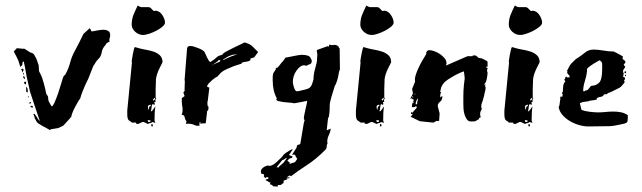

<svg xmlns="http://www.w3.org/2000/svg" viewBox="-20 -441 2329 697"><path d="M107 -9Q105 -19 101 -27L105 -28Q106 -26 111.5 -19Q117 -12 117 -10L125 -1Q122 -9 117.5 -22.5Q113 -36 108 -51Q103 -66 98 -81Q93 -96 89 -108L81 -144Q76 -164 73.5 -181Q71 -198 66 -218L62 -216L61 -205L54 -198L52 -204Q51 -205 51 -207Q47 -221 45 -224.5Q43 -228 40 -235L30 -254L41 -266Q46 -266 53.5 -265Q61 -264 62 -264H69L89 -251Q101 -248 104 -242.5Q107 -237 112 -228L119 -208Q121 -205 121 -193.5Q121 -182 123 -180L129 -168Q133 -160 138.5 -140.5Q144 -121 148 -100L153 -93Q155 -90 155 -83.5Q155 -77 157 -73L167 -55Q172 -55 178.5 -70Q185 -85 191.5 -104Q198 -123 203 -140.5Q208 -158 210 -162Q211 -166 213.5 -167Q216 -168 218 -172Q229 -192 234.5 -213.5Q240 -235 251 -255Q260 -272 267.5 -286.5Q275 -301 283 -318L305 -338Q308 -338 309.5 -332.5Q311 -327 314 -327Q321 -328 333.5 -330.5Q346 -333 357 -333Q365 -333 372.5 -329Q380 -325 380 -313Q380 -308 378.5 -304Q377 -300 377 -295Q377 -292 378 -290L368 -285L357 -270Q351 -262 349 -250Q347 -238 340 -230Q329 -219 326.5 -213.5Q324 -208 319 -202L300 -154Q293 -141 288 -129Q283 -118 278.5 -106Q274 -94 271 -83Q268 -80 262.5 -70.5Q257 -61 251.5 -50.5Q246 -40 242.5 -30.5Q239 -21 239 -18Q239 -17 234.5 -12Q230 -7 225 -1.5Q220 4 215.5 9Q211 14 210 15L191 24L166 28L160 31L156 28Q141 20 133 15.5Q125 11 120.5 8Q116 5 113.5 1.5Q111 -2 108 -9ZM75 -122 76 -127 80 -119 81 -105 75 -108ZM57 -190 62 -192 66 -188 62 -178ZM75 -145 74 -135H70L67 -143ZM94 -57 100 -55 97 -49 89 -56ZM64 -161 67 -167 72 -153 66 -157ZM89 -70H91Q93 -70 93 -69Q93 -65 87 -65Q86 -65 86 -66Q86 -68 89 -70ZM66 -169 63 -175 67 -177ZM85 -92 83 -86 81 -90Z M454 0Q446 -4 444 -10Q442 -16 442 -25V-40L459 -214Q459 -215 458.5 -215.5Q458 -216 458 -218Q458 -217 459 -225Q460 -233 462 -243Q464 -253 466 -261.5Q468 -270 470 -270Q472 -270 477.5 -268Q483 -266 484 -266Q495 -263 509.5 -260.5Q524 -258 537.5 -253.5Q551 -249 560.5 -240Q570 -231 570 -215L559 -193Q554 -183 550.5 -172.5Q547 -162 546 -152Q546 -151 546 -145.5Q546 -140 545.5 -132.5Q545 -125 545 -117Q545 -109 545 -103V-87L547 -85Q547 -84 545.5 -81.5Q544 -79 544 -76L545 -73Q545 -72 543 -71Q541 -70 540 -70L542 -63Q541 -63 541 -62L539 -59Q539 -60 538.5 -60.5Q538 -61 538 -62L535 -63L532 -61Q531 -59 530 -49Q529 -39 527 -37H529Q532 -37 537.5 -45.5Q543 -54 544 -54Q542 -43 541.5 -28.5Q541 -14 541 -3L544 5L533 2L529 5Q527 5 521 7L517 9L502 2H497L482 9L474 8V4H459ZM458 -350Q458 -371 464.5 -387Q471 -403 480 -421L485 -418Q486 -418 488.5 -416.5Q491 -415 494 -415H520Q525 -415 531 -408Q537 -401 539 -401Q540 -401 541.5 -401.5Q543 -402 545 -402Q552 -402 558.5 -397.5Q565 -393 569.5 -386Q574 -379 576.5 -372Q579 -365 579 -359Q579 -352 569.5 -344Q560 -336 547.5 -329.5Q535 -323 521.5 -318.5Q508 -314 500 -314Q484 -314 471.5 -325Q459 -336 458 -350ZM517 -56Q517 -54 517.5 -49Q518 -44 520 -42L522 -54L527 -56V-61Q524 -61 520.5 -59Q517 -57 517 -56ZM518 2 526 1V-4L516 -5ZM532 9Q535 11 535 14Q535 18 532 18Q529 18 529 14Q529 9 532 9ZM536 -81V-78Q536 -76 538 -76L543 -81V-87Z M733 -73V-65Q733 -58 735 -54L737 -55Q737 -51 736.5 -45.5Q736 -40 732 -38L727 6Q723 7 718 7H713Q711 7 708 9L707 1Q704 3 704 7V13V17Q702 15 699 15Q697 15 697.5 15.5Q698 16 696 16Q693 16 684 12Q675 8 664 8Q658 8 655 9Q655 7 656 4Q657 1 657 -1Q652 -6 650.5 -15Q649 -24 641 -24H639Q642 -29 642.5 -35.5Q643 -42 643 -47Q643 -49 641 -59L640 -72V-80V-84Q641 -86 644.5 -88Q648 -90 650 -92Q650 -94 648 -98Q646 -102 646 -106L651 -112Q650 -112 650 -117Q650 -123 650.5 -131Q651 -139 651 -144Q651 -150 650 -150L659 -264Q660 -271 663.5 -272.5Q667 -274 672 -274Q677 -274 685 -271.5Q693 -269 700.5 -266Q708 -263 714 -259.5Q720 -256 722 -253Q723 -252 725.5 -246Q728 -240 731 -233.5Q734 -227 737.5 -221.5Q741 -216 744 -216L747 -218Q760 -226 766 -232.5Q772 -239 787 -242Q787 -246 800.5 -253.5Q814 -261 829.5 -268.5Q845 -276 857 -281.5Q869 -287 865 -287Q870 -287 880 -283Q890 -279 898 -271L917 -252L903 -233L888 -228L890 -224Q885 -218 873.5 -217Q862 -216 856 -212Q856 -211 857 -211L858 -210Q843 -206 829 -201Q817 -196 804 -190.5Q791 -185 783 -178L768 -162Q768 -163 762.5 -159.5Q757 -156 750.5 -150.5Q744 -145 738 -138.5Q732 -132 732 -127V-126L740 -123L734 -73ZM824 -242Q810 -238 800 -231L790 -225L791 -223Q804 -230 817.5 -235.5Q831 -241 841 -243Q837 -243 832 -243Q827 -243 824 -242ZM772 -220Q770 -218 763 -213.5Q756 -209 754 -207L748 -202H749Q751 -205 756 -207.5Q761 -210 766.5 -212.5Q772 -215 776 -216.5Q780 -218 780 -220Q780 -222 774 -224Q773 -224 773 -222.5Q773 -221 772 -220Z M1034 197Q1032 196 1032 196Q1031 196 1030.5 196.5Q1030 197 1029 197L1028 198Q1027 199 1025.5 199.5Q1024 200 1022 202L1021 203H1033Q1030 206 1026.5 206.5Q1023 207 1020 207L1023 210L1009 215Q1009 217 1009.5 217.5Q1010 218 1010 220Q1010 221 1008 225L1001 227L1003 229Q1001 231 994.5 230.5Q988 230 988 232Q989 233 989 233L990 234L988 235H990Q990 236 981 236Q970 236 969.5 233Q969 230 960 228Q960 226 960.5 224.5Q961 223 962 221Q958 221 956.5 220.5Q955 220 952 217L944 213Q945 212 946 210.5Q947 209 952 209H954V203Q952 203 951.5 202.5Q951 202 949 202Q946 202 943 206L937 198Q939 197 939 197Q939 195 938.5 194.5Q938 194 938 192L932 190L931 191Q929 191 928 186.5Q927 182 927 183Q927 176 931 171.5Q935 167 939.5 164.5Q944 162 948 161Q952 160 951 160Q953 160 955.5 160.5Q958 161 960 161Q964 161 971 157Q978 153 984.5 147Q991 141 996.5 135.5Q1002 130 1005 127L1011 119L1019 113Q1026 109 1032 105Q1038 101 1043 101L1029 122L1042 127L1040 132L1030 135L1023 143L1031 148L1032 155Q1034 152 1042 150.5Q1050 149 1052 146L1059 136Q1058 134 1056 131Q1052 125 1052 123L1049 120L1040 121L1056 96L1059 86L1070 82L1083 5L1086 -5L1083 -9Q1083 -16 1085 -25.5Q1087 -35 1089 -44.5Q1091 -54 1093 -62Q1095 -70 1095 -75Q1084 -73 1073 -70.5Q1062 -68 1048 -66Q1041 -68 1030 -68.5Q1019 -69 1008.5 -70.5Q998 -72 990.5 -74Q983 -76 983 -81Q983 -82 985 -84Q977 -98 973.5 -114.5Q970 -131 970 -148Q970 -155 970 -161.5Q970 -168 972 -175L981 -189Q981 -193 982 -194L987 -196L985 -193L994 -203Q995 -204 999 -209.5Q1003 -215 1005 -216L1011 -224Q1013 -226 1013.5 -227.5Q1014 -229 1015 -230L1017 -232Q1018 -232 1026 -233.5Q1034 -235 1043.5 -237Q1053 -239 1062 -240.5Q1071 -242 1074 -242Q1100 -242 1106 -233Q1112 -224 1112 -218Q1110 -209 1105 -208Q1100 -207 1092 -202Q1088 -204 1084 -204Q1070 -204 1056.5 -185Q1043 -166 1043 -143Q1043 -139 1046 -127.5Q1049 -116 1055 -110H1063Q1079 -114 1088 -116Q1097 -118 1102.5 -121.5Q1108 -125 1111 -131.5Q1114 -138 1118 -152Q1118 -172 1124.5 -193.5Q1131 -215 1131 -227Q1131 -232 1131.5 -236.5Q1132 -241 1132 -245Q1132 -247 1131 -250Q1130 -253 1130 -256Q1130 -259 1132 -260L1168 -273H1172L1174 -271L1175 -279L1185 -277L1191 -278Q1199 -278 1201.5 -277Q1204 -276 1210 -271V-268L1213 -265L1214 -191Q1214 -188 1212.5 -185Q1211 -182 1211 -181L1207 -160Q1207 -159 1203.5 -147.5Q1200 -136 1195 -128L1183 -89Q1183 -88 1180 -77Q1177 -66 1177 -61Q1177 -43 1176 -33Q1175 -23 1174 -18.5Q1173 -14 1172 -13.5Q1171 -13 1171 -13L1166 32L1181 26Q1179 39 1173.5 50Q1168 61 1168 74Q1168 76 1168.5 77.5Q1169 79 1169 81Q1166 83 1166 90.5Q1166 98 1161 103Q1126 138 1094 158.5Q1062 179 1036 199ZM1016 134Q1011 139 1008.5 139Q1006 139 1004 141L984 166L991 167Q993 163 1000 157.5Q1007 152 1009 150L1022 132Z M1284 0Q1276 -4 1274 -10Q1272 -16 1272 -25V-40L1289 -214Q1289 -215 1288.5 -215.5Q1288 -216 1288 -218Q1288 -217 1289 -225Q1290 -233 1292 -243Q1294 -253 1296 -261.5Q1298 -270 1300 -270Q1302 -270 1307.5 -268Q1313 -266 1314 -266Q1325 -263 1339.5 -260.5Q1354 -258 1367.5 -253.5Q1381 -249 1390.5 -240Q1400 -231 1400 -215L1389 -193Q1384 -183 1380.5 -172.5Q1377 -162 1376 -152Q1376 -151 1376 -145.5Q1376 -140 1375.5 -132.5Q1375 -125 1375 -117Q1375 -109 1375 -103V-87L1377 -85Q1377 -84 1375.5 -81.5Q1374 -79 1374 -76L1375 -73Q1375 -72 1373 -71Q1371 -70 1370 -70L1372 -63Q1371 -63 1371 -62L1369 -59Q1369 -60 1368.5 -60.5Q1368 -61 1368 -62L1365 -63L1362 -61Q1361 -59 1360 -49Q1359 -39 1357 -37H1359Q1362 -37 1367.5 -45.5Q1373 -54 1374 -54Q1372 -43 1371.5 -28.5Q1371 -14 1371 -3L1374 5L1363 2L1359 5Q1357 5 1351 7L1347 9L1332 2H1327L1312 9L1304 8V4H1289ZM1288 -350Q1288 -371 1294.5 -387Q1301 -403 1310 -421L1315 -418Q1316 -418 1318.5 -416.5Q1321 -415 1324 -415H1350Q1355 -415 1361 -408Q1367 -401 1369 -401Q1370 -401 1371.5 -401.5Q1373 -402 1375 -402Q1382 -402 1388.5 -397.5Q1395 -393 1399.5 -386Q1404 -379 1406.5 -372Q1409 -365 1409 -359Q1409 -352 1399.5 -344Q1390 -336 1377.5 -329.5Q1365 -323 1351.5 -318.5Q1338 -314 1330 -314Q1314 -314 1301.5 -325Q1289 -336 1288 -350ZM1347 -56Q1347 -54 1347.5 -49Q1348 -44 1350 -42L1352 -54L1357 -56V-61Q1354 -61 1350.5 -59Q1347 -57 1347 -56ZM1348 2 1356 1V-4L1346 -5ZM1362 9Q1365 11 1365 14Q1365 18 1362 18Q1359 18 1359 14Q1359 9 1362 9ZM1366 -81V-78Q1366 -76 1368 -76L1373 -81V-87Z M1476 -118 1487 -145Q1487 -147 1486.5 -148Q1486 -149 1486 -151Q1486 -160 1490 -171.5Q1494 -183 1500 -196Q1506 -209 1513.5 -221.5Q1521 -234 1528 -246Q1527 -247 1527 -248Q1527 -252 1530.5 -255.5Q1534 -259 1537 -259Q1546 -259 1557 -255Q1568 -251 1577.5 -244.5Q1587 -238 1594 -229.5Q1601 -221 1601 -211L1599 -203L1677 -237H1695Q1695 -239 1697.5 -239.5Q1700 -240 1701 -240Q1707 -240 1709.5 -238Q1712 -236 1717 -231L1729 -229Q1733 -227 1741.5 -223Q1750 -219 1750 -216V-199H1746L1745 -196Q1745 -195 1746 -195H1748Q1749 -194 1750 -194V-191L1748 -188Q1748 -180 1750 -179Q1750 -169 1747 -154Q1744 -139 1736 -134H1743Q1741 -132 1741 -129Q1741 -126 1742 -125.5Q1743 -125 1743 -124Q1743 -116 1740.5 -108Q1738 -100 1738 -96L1734 -81Q1732 -73 1729.5 -68Q1727 -63 1727 -52L1729 -47Q1729 -44 1726 -39Q1723 -34 1723 -29Q1723 -19 1725 -17V-15L1720 -13L1717 -7Q1711 -5 1709.5 -3.5Q1708 -2 1707 -1.5Q1706 -1 1703 -0.5Q1700 0 1690 0Q1680 0 1674.5 -8Q1669 -16 1666 -26.5Q1663 -37 1662.5 -48.5Q1662 -60 1662 -66Q1662 -81 1662 -91.5Q1662 -102 1662.5 -111.5Q1663 -121 1664 -131.5Q1665 -142 1667 -157Q1667 -161 1665.5 -170.5Q1664 -180 1664 -182L1653 -178Q1630 -168 1607 -153Q1584 -138 1580 -117L1578 -108L1581 -106Q1579 -101 1578.5 -98.5Q1578 -96 1578 -87L1586 -93V-92Q1586 -78 1577.5 -71.5Q1569 -65 1569 -56L1576 -29L1574 -2H1564Q1562 -1 1558.5 1.5Q1555 4 1552 4L1504 -1L1471 -17L1480 -29Q1478 -27 1477 -27H1476Q1473 -27 1472 -28Q1472 -33 1474 -35L1476 -31L1493 -50Q1493 -54 1490 -56Q1487 -53 1486 -52.5Q1485 -52 1475 -52Q1475 -62 1478.5 -68.5Q1482 -75 1482 -80H1480Q1478 -80 1475 -84Q1473 -84 1471.5 -83Q1470 -82 1469 -82Q1470 -85 1474.5 -92.5Q1479 -100 1479 -103ZM1490 -62Q1495 -62 1494.5 -66.5Q1494 -71 1498 -83Q1495 -83 1492 -76.5Q1489 -70 1489 -65Q1489 -63 1490 -62ZM1479 -91H1476V-90Q1476 -89 1480 -86ZM1482 -66V-72Q1481 -72 1481 -71Q1481 -70 1480.5 -69.5Q1480 -69 1480 -68ZM1487 -96V-102L1485 -98Z M1823 0Q1815 -4 1813 -10Q1811 -16 1811 -25V-40L1828 -214Q1828 -215 1827.5 -215.5Q1827 -216 1827 -218Q1827 -217 1828 -225Q1829 -233 1831 -243Q1833 -253 1835 -261.5Q1837 -270 1839 -270Q1841 -270 1846.5 -268Q1852 -266 1853 -266Q1864 -263 1878.5 -260.5Q1893 -258 1906.5 -253.5Q1920 -249 1929.5 -240Q1939 -231 1939 -215L1928 -193Q1923 -183 1919.5 -172.5Q1916 -162 1915 -152Q1915 -151 1915 -145.5Q1915 -140 1914.5 -132.5Q1914 -125 1914 -117Q1914 -109 1914 -103V-87L1916 -85Q1916 -84 1914.5 -81.5Q1913 -79 1913 -76L1914 -73Q1914 -72 1912 -71Q1910 -70 1909 -70L1911 -63Q1910 -63 1910 -62L1908 -59Q1908 -60 1907.5 -60.5Q1907 -61 1907 -62L1904 -63L1901 -61Q1900 -59 1899 -49Q1898 -39 1896 -37H1898Q1901 -37 1906.5 -45.5Q1912 -54 1913 -54Q1911 -43 1910.5 -28.5Q1910 -14 1910 -3L1913 5L1902 2L1898 5Q1896 5 1890 7L1886 9L1871 2H1866L1851 9L1843 8V4H1828ZM1827 -350Q1827 -371 1833.5 -387Q1840 -403 1849 -421L1854 -418Q1855 -418 1857.5 -416.5Q1860 -415 1863 -415H1889Q1894 -415 1900 -408Q1906 -401 1908 -401Q1909 -401 1910.5 -401.5Q1912 -402 1914 -402Q1921 -402 1927.5 -397.5Q1934 -393 1938.5 -386Q1943 -379 1945.5 -372Q1948 -365 1948 -359Q1948 -352 1938.5 -344Q1929 -336 1916.5 -329.5Q1904 -323 1890.5 -318.5Q1877 -314 1869 -314Q1853 -314 1840.5 -325Q1828 -336 1827 -350ZM1886 -56Q1886 -54 1886.5 -49Q1887 -44 1889 -42L1891 -54L1896 -56V-61Q1893 -61 1889.5 -59Q1886 -57 1886 -56ZM1887 2 1895 1V-4L1885 -5ZM1901 9Q1904 11 1904 14Q1904 18 1901 18Q1898 18 1898 14Q1898 9 1901 9ZM1905 -81V-78Q1905 -76 1907 -76L1912 -81V-87Z M2104 -112Q2110 -112 2113.5 -115Q2117 -118 2119 -121Q2121 -124 2123.5 -127Q2126 -130 2130 -130Q2143 -130 2154.5 -140.5Q2166 -151 2166 -190V-209Q2166 -214 2162 -218Q2158 -222 2156 -222Q2155 -221 2149 -218Q2143 -215 2136 -210.5Q2129 -206 2122 -201Q2115 -196 2111 -191V-181Q2109 -165 2103 -146Q2097 -127 2097 -110H2103ZM2247 -141 2234 -126 2228 -122Q2217 -117 2207 -111.5Q2197 -106 2187 -103L2183 -99H2178Q2172 -99 2170.5 -95Q2169 -91 2163 -90Q2152 -88 2149 -86Q2146 -84 2146 -83Q2147 -81 2147 -81Q2147 -80 2143.5 -79Q2140 -78 2136 -77.5Q2132 -77 2129 -76.5Q2126 -76 2127 -76H2122Q2119 -73 2106 -72Q2093 -71 2085 -66L2091 -42Q2096 -40 2104.5 -38Q2113 -36 2122 -35Q2131 -34 2139 -33.5Q2147 -33 2151 -33Q2165 -33 2178.5 -34.5Q2192 -36 2207 -36Q2221 -36 2234 -33.5Q2247 -31 2259 -23V-16Q2259 -11 2258.5 -4.5Q2258 2 2255 4L2251 6Q2250 7 2243 8.5Q2236 10 2227 12Q2218 14 2208.5 15.5Q2199 17 2194 17Q2174 17 2154.5 17.5Q2135 18 2115 18Q2100 18 2082.5 13Q2065 8 2049.5 -1Q2034 -10 2022.5 -23Q2011 -36 2008 -52L2011 -59Q2011 -61 2012 -67Q2013 -73 2014 -81V-90H2021L2022 -91Q2022 -97 2023 -98Q2023 -99 2021.5 -100.5Q2020 -102 2020 -104Q2020 -105 2023 -107L2024 -120Q2024 -124 2024.5 -129Q2025 -134 2029 -142L2032 -144Q2032 -148 2028 -152Q2031 -153 2032 -158Q2033 -163 2035 -163Q2036 -163 2036 -162.5Q2036 -162 2037 -162L2041 -159Q2042 -160 2042 -160H2045Q2048 -160 2048 -162Q2048 -167 2043.5 -170.5Q2039 -174 2039 -179Q2039 -181 2040 -182Q2040 -184 2039 -185Q2038 -186 2038 -187L2041 -188Q2047 -203 2054.5 -211Q2062 -219 2071 -227L2076 -230Q2090 -239 2103.5 -250Q2117 -261 2134 -261Q2151 -261 2170.5 -257.5Q2190 -254 2208 -254Q2232 -242 2235.5 -239.5Q2239 -237 2241 -237L2240 -227L2248 -221L2251 -215L2244 -206L2250 -198L2244 -189Q2242 -187 2242 -184Q2242 -181 2242 -179L2243 -178L2244 -173L2242 -162L2249 -159V-153L2245 -150L2247 -147ZM2249 -182H2251Q2253 -182 2253 -179Q2253 -175 2249 -175Q2247 -175 2247 -179Q2247 -182 2249 -182ZM2253 -168Q2253 -164 2251 -164Q2249 -164 2249 -168Q2249 -170 2250 -170Q2251 -170 2253 -168Z"/></svg>

Font: East Sea Dokdo Cyrillic
Style: Regular
Weight: 400
Version: Version 1.00 July 4, 2018, initial release